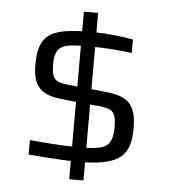

<svg xmlns="http://www.w3.org/2000/svg" viewBox="-47 -635 603 685"><g transform="rotate(5 254.5 -292.0)"><path d="M439 -193C439 -281 406 -307 324 -314L277 -319V-470C324 -469 363 -466 409 -460V-508C370 -516 319 -521 277 -522V-592H226V-522C114 -518 70 -495 70 -389C70 -312 98 -281 180 -274L226 -269V-109C179 -110 139 -113 74 -119V-67C116 -63 177 -59 226 -57V8H277V-57C401 -61 439 -96 439 -193ZM195 -327C150 -332 133 -338 133 -395C133 -459 159 -469 226 -470V-324ZM277 -109V-264L311 -261C352 -255 371 -252 371 -193C371 -126 350 -111 277 -109Z"/></g></svg>

Font: Saira UNSAM Light SC
Style: Regular
Weight: 300
Designer: Hector Gatti with collaboration of the Omnibus-Type team
Foundry: Omnibus-Type
Version: Version 1.072;PS 001.072;hotconv 1.0.88;makeotf.lib2.5.64775